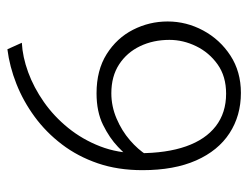

<svg xmlns="http://www.w3.org/2000/svg" viewBox="-98 -576 687 532"><g transform="rotate(-90 246.0 -310.5)"><path d="M65 -285 82 -248Q97 -272 123 -294.5Q149 -317 183 -331.5Q217 -346 253 -346Q300 -346 333 -324.5Q366 -303 383.5 -266.5Q401 -230 401 -185Q401 -147 383.5 -111Q366 -75 333 -51.5Q300 -28 252 -28Q199 -28 162 -56.5Q125 -85 106 -139Q87 -193 87 -270Q87 -328 106 -377Q125 -426 157 -465.5Q189 -505 229 -533Q269 -561 311.5 -576.5Q354 -592 393 -594L375 -634Q327 -628 279 -609Q231 -590 188 -558.5Q145 -527 111.5 -483Q78 -439 59 -383.5Q40 -328 40 -260Q40 -172 67 -111Q94 -50 142.5 -18.5Q191 13 254 13Q313 13 357.5 -16Q402 -45 427 -91.5Q452 -138 452 -190Q452 -241 429 -286Q406 -331 361.5 -359Q317 -387 253 -387Q202 -387 165.5 -369Q129 -351 104.5 -327.5Q80 -304 65 -285Z"/></g></svg>

Font: Catamaran Thin
Style: Regular
Weight: 100
Designer: Pria Ravichandran
Version: Version 2.000